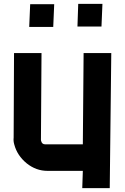

<svg xmlns="http://www.w3.org/2000/svg" viewBox="-20 -888 649 999"><path d="M387 -868H513L508 -750H383ZM137 -866H262L257 -748H132ZM551 91H408L411 1H227Q168 1 119 -38Q69 -79 54 -137Q49 -154 51 -172L53 -612H196L193 -159L194 -155Q198 -137 215 -137H411L415 -612H559Z"/></svg>

Font: Covid19
Style: Regular
Weight: 400
Designer: Peter Wiegel
Foundry: (c) CAT - Ing. Peter Wiegel.  for Rudolf Maass + Partner GmbH
Version: Version 001.000